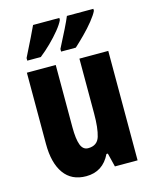

<svg xmlns="http://www.w3.org/2000/svg" viewBox="-116 -844 746 932"><g transform="rotate(-15 257.0 -378.0)"><path d="M461 -550V0H347L330 -69H323Q285 10 201 10Q128 10 90 -43Q52 -96 52 -192V-550H197V-237Q197 -178 208 -148.5Q219 -119 245 -119Q291 -119 303.5 -160Q316 -201 316 -274V-550ZM444 -756Q435 -737 412.5 -709Q390 -681 362.5 -653.5Q335 -626 313 -606H239V-619Q265 -669 284 -707.5Q303 -746 311 -766H444ZM273 -756Q264 -736 242 -709Q220 -682 192.5 -655Q165 -628 137 -606H69V-619Q95 -670 113.5 -708.5Q132 -747 141 -766H273Z"/></g></svg>

Font: Noto Sans Lao ExtraCondensed ExtraBold
Style: Regular
Weight: 800
Width: 2
Designer: Monotype Design Team
Foundry: Monotype Imaging Inc.
Version: Version 2.003; ttfautohint (v1.8.4.7-5d5b)